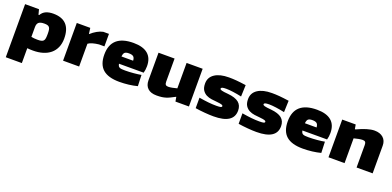

<svg xmlns="http://www.w3.org/2000/svg" viewBox="2 -1457 5277 2583"><g transform="rotate(20 2640.0 -166.0)"><path d="M56 -540H255L274 -467H284Q310 -512 354 -531Q398 -550 458 -550Q583 -550 646 -483.5Q709 -417 709 -284Q709 -212 684.5 -156.5Q660 -101 615.5 -64Q571 -27 508.5 -8Q446 11 369 11Q347 11 326.5 10Q306 9 286 7V220H56ZM376 -147Q409 -147 429 -151.5Q449 -156 460.5 -169Q472 -182 475.5 -206Q479 -230 479 -269Q479 -303 475.5 -325Q472 -347 462 -360Q452 -373 434.5 -378Q417 -383 389 -383Q332 -383 309 -362Q286 -341 286 -296V-155Q326 -147 376 -147Z M796 -540H989L1000 -457H1004Q1042 -492 1086.5 -517Q1131 -542 1172 -550H1253V-371H1176Q1128 -366 1088 -354.5Q1048 -343 1026 -326V0H796Z M1603 9Q1443 9 1366 -59Q1289 -127 1289 -268Q1289 -549 1608 -549Q1744 -549 1813.5 -490Q1883 -431 1883 -316Q1883 -264 1870 -219H1517Q1520 -200 1526.5 -188.5Q1533 -177 1545 -171Q1557 -165 1576.5 -163Q1596 -161 1624 -161Q1651 -161 1683.5 -162.5Q1716 -164 1747.5 -167Q1779 -170 1807 -173.5Q1835 -177 1853 -181L1859 -22Q1802 -7 1736 1Q1670 9 1603 9ZM1596 -396Q1554 -396 1536.5 -380.5Q1519 -365 1515 -322H1682Q1680 -362 1661 -379Q1642 -396 1596 -396Z M2137 10Q2053 10 2009.5 -31Q1966 -72 1966 -144V-540H2196V-210Q2196 -180 2207 -167Q2218 -154 2244 -154Q2267 -154 2301.5 -160.5Q2336 -167 2368 -176V-540H2598V0H2405L2394 -63H2390Q2352 -43 2323.5 -29Q2295 -15 2267.5 -6.5Q2240 2 2209.5 6Q2179 10 2137 10Z M2952 12Q2925 12 2892.5 10.5Q2860 9 2825.5 6Q2791 3 2756 -1Q2721 -5 2691 -10V-160Q2768 -147 2826.5 -141Q2885 -135 2939 -135Q2984 -135 3001.5 -139.5Q3019 -144 3019 -156Q3019 -169 3000.5 -175.5Q2982 -182 2930 -187Q2893 -190 2852 -195.5Q2811 -201 2776.5 -218.5Q2742 -236 2719 -270.5Q2696 -305 2696 -366Q2696 -454 2769 -503Q2842 -552 2972 -552Q2998 -552 3024 -551Q3050 -550 3079 -547.5Q3108 -545 3141.5 -541Q3175 -537 3217 -531L3211 -366Q3148 -380 3088 -388Q3028 -396 2990 -396Q2950 -396 2933 -390.5Q2916 -385 2916 -372Q2916 -365 2921.5 -360.5Q2927 -356 2940.5 -352Q2954 -348 2977 -345Q3000 -342 3034 -339Q3140 -329 3189.5 -288.5Q3239 -248 3239 -173Q3239 12 2952 12Z M3567 12Q3540 12 3507.5 10.5Q3475 9 3440.5 6Q3406 3 3371 -1Q3336 -5 3306 -10V-160Q3383 -147 3441.5 -141Q3500 -135 3554 -135Q3599 -135 3616.5 -139.5Q3634 -144 3634 -156Q3634 -169 3615.5 -175.5Q3597 -182 3545 -187Q3508 -190 3467 -195.5Q3426 -201 3391.5 -218.5Q3357 -236 3334 -270.5Q3311 -305 3311 -366Q3311 -454 3384 -503Q3457 -552 3587 -552Q3613 -552 3639 -551Q3665 -550 3694 -547.5Q3723 -545 3756.5 -541Q3790 -537 3832 -531L3826 -366Q3763 -380 3703 -388Q3643 -396 3605 -396Q3565 -396 3548 -390.5Q3531 -385 3531 -372Q3531 -365 3536.5 -360.5Q3542 -356 3555.5 -352Q3569 -348 3592 -345Q3615 -342 3649 -339Q3755 -329 3804.5 -288.5Q3854 -248 3854 -173Q3854 12 3567 12Z M4229 9Q4069 9 3992 -59Q3915 -127 3915 -268Q3915 -549 4234 -549Q4370 -549 4439.5 -490Q4509 -431 4509 -316Q4509 -264 4496 -219H4143Q4146 -200 4152.5 -188.5Q4159 -177 4171 -171Q4183 -165 4202.5 -163Q4222 -161 4250 -161Q4277 -161 4309.5 -162.5Q4342 -164 4373.5 -167Q4405 -170 4433 -173.5Q4461 -177 4479 -181L4485 -22Q4428 -7 4362 1Q4296 9 4229 9ZM4222 -396Q4180 -396 4162.5 -380.5Q4145 -365 4141 -322H4308Q4306 -362 4287 -379Q4268 -396 4222 -396Z M4596 -540H4789L4800 -477H4810Q4884 -512 4947 -531Q5010 -550 5057 -550Q5136 -550 5182 -509Q5228 -468 5228 -396V0H4998V-321Q4998 -351 4987 -364Q4976 -377 4950 -377Q4927 -377 4892.5 -370.5Q4858 -364 4826 -355V0H4596Z"/></g></svg>

Font: Encode Sans Wide
Style: Black
Weight: 900
Designer: Pablo Impallari, Andres Torresi
Foundry: Pablo Impallari, Andres Torresi
Version: Version 1.000; ttfautohint (v1.00) -l 8 -r 50 -G 200 -x 14 -